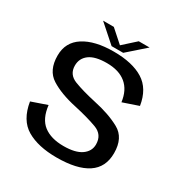

<svg xmlns="http://www.w3.org/2000/svg" viewBox="-166 -829 913 960"><g transform="rotate(30 291.0 -349.5)"><path d="M293.5 4.5Q411 4.5 471.8 -35.8Q532.5 -76 532.5 -158Q532.5 -246.5 471.2 -280.2Q410 -314 320 -333Q243 -350 193.2 -369.2Q143.5 -388.5 143.5 -440Q143.5 -481.5 176.2 -506Q209 -530.5 276.5 -530.5Q346.5 -530.5 387.5 -496.8Q428.5 -463 437 -397L526.5 -427.5Q512 -519 449 -558.2Q386 -597.5 278 -597.5Q169 -597.5 106.2 -557.2Q43.5 -517 43.5 -440Q43.5 -355 100.2 -319Q157 -283 248 -263.5Q327 -246 379.8 -226.5Q432.5 -207 432.5 -150.5Q432.5 -111.5 398 -87Q363.5 -62.5 295 -62.5Q222.5 -62.5 179.8 -95.2Q137 -128 128.5 -203L39 -172Q55 -73 121 -34.2Q187 4.5 293.5 4.5ZM254 -615.5H321L422 -704.5H359.5L288 -640L215.5 -704.5H153.5Z"/></g></svg>

Font: Anybody UltraCondensed Thin
Style: Regular
Weight: 400
Version: Version 1.111